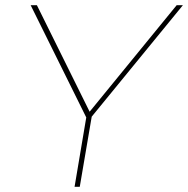

<svg xmlns="http://www.w3.org/2000/svg" viewBox="-20 -719 724 739"><path d="M684 -699 333 -270 287 0H267L312 -267L98 -699H122L325 -289L660 -699Z"/></svg>

Font: TypoPRO Montserrat
Style: Italic
Weight: 250
Italic angle: -11.3°
Designer: Julieta Ulanovsky
Foundry: Julieta Ulanovsky
Version: Version 6.001